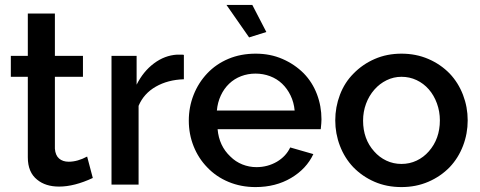

<svg xmlns="http://www.w3.org/2000/svg" viewBox="-20 -750 1952 780"><path d="M259 -93Q235 -93 220 -106Q205 -119 203 -146V-438H317V-523H203V-695H93V-523H24V-438H93V-111Q93 -50 131 -20Q165 8 220 8Q282 8 357 -27L334 -114Q295 -93 259 -93Z M716 -528H699Q649 -525 605.5 -492.5Q562 -460 535 -406V-523H433V0H543V-320Q564 -370 613 -398Q662 -426 727 -428V-527Q724 -528 716 -528Z M1062 -620 1005 -730H900L992 -598ZM1253 -124 1159 -151Q1142 -115 1105 -93Q1067 -71 1022 -71Q992 -71 964.5 -82Q937 -93 916 -114Q870 -157 864 -225H1283Q1286 -252 1286 -265Q1286 -319 1267.5 -367.5Q1249 -416 1214 -452Q1177 -489 1127.5 -510.5Q1078 -532 1019 -532Q958 -532 908 -511Q858 -490 822 -452Q786 -414 766.5 -364.5Q747 -315 747 -260Q747 -205 766.5 -156Q786 -107 822 -70Q858 -32 908.5 -11Q959 10 1018 10Q1100 10 1162.5 -27Q1225 -64 1253 -124ZM911 -410Q932 -430 959.5 -440.5Q987 -451 1018 -451Q1049 -451 1077 -440.5Q1105 -430 1126 -410Q1147 -390 1160.5 -362Q1174 -334 1177 -301H861Q864 -334 877 -362Q890 -390 911 -410Z M1807 -71Q1842 -108 1861 -157.5Q1880 -207 1880 -261Q1880 -315 1861 -364.5Q1842 -414 1807 -451Q1770 -489 1720 -510.5Q1670 -532 1611 -532Q1552 -532 1502.5 -510.5Q1453 -489 1416 -451Q1380 -415 1361 -365Q1342 -315 1342 -261Q1342 -207 1361 -157.5Q1380 -108 1415 -71Q1452 -33 1501.5 -11.5Q1551 10 1611 10Q1670 10 1720 -11.5Q1770 -33 1807 -71ZM1501 -386Q1522 -410 1550.5 -424Q1579 -438 1611 -438Q1644 -438 1672.5 -424.5Q1701 -411 1722 -387Q1743 -363 1755 -330Q1767 -297 1767 -261Q1767 -186 1722 -135Q1701 -111 1672.5 -97.5Q1644 -84 1611 -84Q1578 -84 1549.5 -97.5Q1521 -111 1500 -135Q1455 -185 1455 -260Q1455 -296 1467 -328.5Q1479 -361 1501 -386Z"/></svg>

Font: RT Raleway SemiBold
Style: Regular
Weight: 400
Designer: Matt McInerney, Pablo Impallari, Rodrigo Fuenzalida — Edited by Milan Moffatt in April 2016
Foundry: Matt McInerney, Pablo Impallari, Rodrigo Fuenzalida — Edited by Milan Moffatt in April 2016
Version: Version 3.001